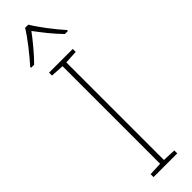

<svg xmlns="http://www.w3.org/2000/svg" viewBox="-322 -938 928 928"><g transform="rotate(-45 141.5 -474.5)"><path d="M154 -949H132C108 -908 53 -839 16 -798V-792H37C74 -829 115 -879 143 -917C171 -879 210 -829 247 -792H268V-798C231 -839 178 -908 154 -949ZM223 0V-20L155 -23V-690L223 -694V-714H61V-694L129 -690V-23L61 -20V0Z"/></g></svg>

Font: Noto Sans Ethiopic Thin
Style: Regular
Weight: 100
Designer: Monotype Design Team
Foundry: Monotype Imaging Inc.
Version: Version 2.102